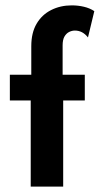

<svg xmlns="http://www.w3.org/2000/svg" viewBox="-20 -695 371 715"><path d="M94.4 0V-320.8H16.7V-416.7H96.5V-522.9Q96.5 -572.9 116.3 -606.6Q136.1 -640.3 170.5 -657.6Q204.9 -675 247.2 -675Q270.8 -675 292.7 -669.8Q314.6 -664.6 331.2 -653.5L307.6 -555.6Q297.2 -568.8 285.1 -575Q272.9 -581.2 259 -581.2Q247.9 -581.2 237.5 -576Q227.1 -570.8 220.1 -559Q213.2 -547.2 213.2 -525.7V-416.7H295.8V-320.8H215.3V0Z"/></svg>

Font: Afacad Flux
Style: Bold
Weight: 700
Designer: Kristian Moeller
Foundry: Dicotype
Version: Version 1.100